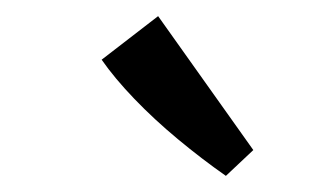

<svg xmlns="http://www.w3.org/2000/svg" viewBox="-20 -680 404 238"><path d="M294 -494 260 -462Q230 -483 200.5 -507.5Q171 -532 146.5 -557.5Q122 -583 106 -606L176 -660Z"/></svg>

Font: Rasa SemiBold
Style: Italic
Weight: 600
Italic angle: -7.10001°
Designer: Anna Giedrys (Yrsa+Rasa design), David Brezina (Yrsa art-direction, Rasa art-direction, design)
Foundry: Rosetta Type Foundry
Version: Version 2.004